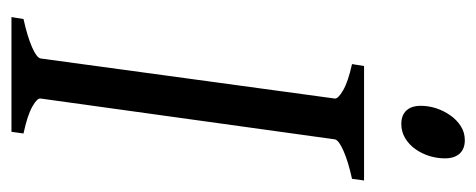

<svg xmlns="http://www.w3.org/2000/svg" viewBox="-268 -563 831 335"><g transform="rotate(90 147.5 -395.5)"><path d="M292 -594.2Q261.2 -587.4 242.7 -579.1Q224.1 -570.8 223.1 -564L151.9 -50.8Q150.9 -44.9 166 -36.4Q181.2 -27.8 212.9 -21L210 0H9.8L13.2 -21Q43.9 -27.8 62.3 -35.9Q80.6 -43.9 82 -50.8L151.9 -564Q152.8 -569.8 137.7 -578.6Q122.6 -587.4 91.8 -594.2L95.2 -615.2H294.9ZM256.3 -756.3Q256.3 -742.7 252.2 -729.2Q248 -715.8 240.2 -704.8Q232.4 -693.8 221.2 -687Q210 -680.2 196.3 -680.2Q181.2 -680.2 172.9 -689Q164.6 -697.8 164.6 -714.4Q164.6 -727.5 168.9 -741Q173.3 -754.4 181.2 -765.6Q189 -776.9 200 -783.9Q210.9 -791 224.6 -791Q239.7 -791 248 -782Q256.3 -772.9 256.3 -756.3Z"/></g></svg>

Font: Gentium Plus Am
Style: Italic
Weight: 400
Italic angle: -8°
Designer: J. Victor Gaultney, Annie Olsen, Iska Routamaa, Becca Hirsbrunner
Foundry: SIL International
Version: Version 5.000